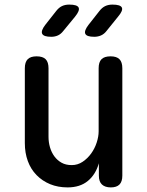

<svg xmlns="http://www.w3.org/2000/svg" viewBox="-20 -805 640 835"><path d="M409 -234V-508Q409 -535 421.5 -547.5Q434 -560 461 -560Q487 -560 499.5 -547.5Q512 -535 512 -508V-41Q512 -15 499.5 -2.5Q487 10 462 10Q437 10 423.5 -2.5Q410 -15 410 -41V-95Q396 -46 362 -18Q328 10 274 10Q232 10 198 -4Q164 -18 139 -43.5Q114 -69 101 -104.5Q88 -140 88 -183V-508Q88 -535 100.5 -547.5Q113 -560 139 -560Q166 -560 178.5 -547.5Q191 -535 191 -508V-210Q191 -186 197.5 -164Q204 -142 216.5 -125Q229 -108 247.5 -97.5Q266 -87 292 -87Q318 -87 339.5 -101.5Q361 -116 376.5 -137.5Q392 -159 400.5 -185Q409 -211 409 -234ZM390 -645Q357 -645 351 -658Q345 -671 365 -697L413 -758Q424 -772 437.5 -778.5Q451 -785 469 -785Q504 -785 510 -772Q516 -759 493 -732L443 -670Q433 -657 419.5 -651Q406 -645 390 -645ZM203 -645Q170 -645 163.5 -658Q157 -671 177 -697L225 -758Q236 -772 249.5 -778.5Q263 -785 281 -785Q316 -785 322 -772Q328 -759 306 -732L255 -670Q245 -657 232 -651Q219 -645 203 -645Z"/></svg>

Font: Maple Mono Medium
Style: Regular
Weight: 500
Monospace: yes
Designer: subframe7536
Version: Version 7.000